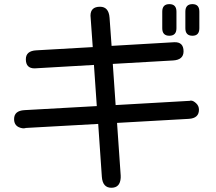

<svg xmlns="http://www.w3.org/2000/svg" viewBox="-20 -847 1040 925"><path d="M453.1 -250 103.5 -230.5 101.6 -229.5Q87.9 -226.6 70.3 -234.4Q47.9 -245.1 47.9 -273.4Q47.9 -313.5 97.7 -316.4L446.3 -335.9L432.6 -534.2L146.5 -517.6Q104.5 -517.6 104.5 -561.5Q104.5 -601.6 154.3 -604.5L426.8 -620.1L416 -771.5Q416 -814.5 461.9 -814.5Q503.9 -814.5 507.8 -761.7L517.6 -626L819.3 -643.6Q864.3 -645.5 864.3 -599.6Q864.3 -558.6 813.5 -555.7L523.4 -539.1L537.1 -340.8L895.5 -361.3L897.5 -362.3H900.4Q911.1 -362.3 924.8 -349.6Q938.5 -336.9 938.5 -318.4Q938.5 -277.3 889.6 -274.4L543.9 -254.9L561.5 -1V9.8Q558.6 57.6 516.6 57.6Q474.6 57.6 470.7 4.9ZM873 -791Q873 -827.1 907.2 -827.1Q940.4 -827.1 940.4 -791V-710.9Q940.4 -674.8 907.2 -674.8Q873 -674.8 873 -710.9ZM761.7 -791Q761.7 -827.1 795.9 -827.1Q830.1 -827.1 830.1 -791V-710.9Q830.1 -674.8 795.9 -674.8Q761.7 -674.8 761.7 -710.9Z"/></svg>

Font: MotoyaLMaru
Style: W3 mono
Weight: 400
Version: Version 1.01